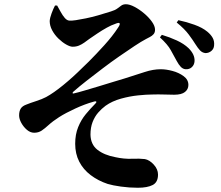

<svg xmlns="http://www.w3.org/2000/svg" viewBox="-20 -817 1040 904"><path d="M947 -567Q932 -569 922 -579.5Q912 -590 900 -609Q889 -627 869 -654Q849 -681 812 -711L820 -722Q858 -714 895.5 -700.5Q933 -687 956 -668Q973 -654 981.5 -638.5Q990 -623 988 -603Q987 -587 975 -577Q963 -567 947 -567ZM854 -491Q841 -492 831 -502.5Q821 -513 812 -530Q798 -555 784 -581Q770 -607 733 -641L742 -653Q779 -642 812.5 -626.5Q846 -611 868 -590Q898 -560 896 -529Q895 -512 883.5 -501Q872 -490 854 -491ZM629 67Q589 67 549.5 61.5Q510 56 487 49Q442 34 407 7.5Q372 -19 353 -56Q334 -93 334 -140Q334 -184 348 -218.5Q362 -253 384 -279.5Q406 -306 426 -326Q435 -334 433.5 -338Q432 -342 420 -338Q380 -327 334.5 -306Q289 -285 259 -266Q228 -246 209.5 -229Q191 -212 176 -202Q161 -192 141 -192Q123 -192 107 -205.5Q91 -219 80.5 -238Q70 -257 70 -274Q70 -293 77.5 -305.5Q85 -318 105 -325Q122 -332 150 -341Q178 -350 197 -360Q232 -379 278 -416.5Q324 -454 368 -498Q381 -510 398 -527Q415 -544 433.5 -563.5Q452 -583 471 -604Q490 -625 506.5 -646Q523 -667 536 -687Q547 -703 543 -707.5Q539 -712 521 -704Q505 -699 482.5 -686.5Q460 -674 438.5 -659.5Q417 -645 401 -634Q389 -625 377 -616.5Q365 -608 352 -602.5Q339 -597 322 -597Q310 -597 291.5 -607.5Q273 -618 255 -635.5Q237 -653 225.5 -674.5Q214 -696 214 -718Q215 -733 223 -754.5Q231 -776 239 -791H249Q257 -777 266 -760.5Q275 -744 285 -732.5Q295 -721 306 -720Q317 -719 337 -722Q357 -725 384 -730.5Q411 -736 441 -744.5Q471 -753 502 -763Q522 -769 532.5 -777Q543 -785 551.5 -791Q560 -797 573 -797Q590 -797 613 -785Q636 -773 658.5 -754Q681 -735 695.5 -714.5Q710 -694 710 -677Q710 -664 703 -656Q696 -648 686 -643Q676 -638 667 -633Q646 -622 613.5 -600.5Q581 -579 542 -552Q503 -525 463.5 -495Q424 -465 387.5 -436.5Q351 -408 324 -384Q321 -380 322 -378Q323 -376 327 -377Q349 -382 379 -391Q409 -400 443 -410Q477 -420 510 -430.5Q543 -441 568 -448Q622 -465 661.5 -478Q701 -491 737 -491Q762 -491 792 -483Q822 -475 844.5 -458.5Q867 -442 867 -417Q867 -397 851 -384Q835 -371 800 -371Q781 -371 753 -372Q725 -373 696 -372Q671 -372 631 -368Q591 -364 549.5 -352.5Q508 -341 477 -319Q458 -305 442 -286.5Q426 -268 416 -242.5Q406 -217 406 -183Q407 -137 438.5 -112Q470 -87 523 -77Q564 -68 601 -69.5Q638 -71 662 -68Q684 -64 704 -42Q724 -20 724 5Q724 41 699 54Q674 67 629 67Z"/></svg>

Font: Noto Serif JP ExtraBold
Style: Regular
Weight: 800
Designer: Ryoko NISHIZUKA 西塚涼子 (kana & ideographs); Frank Grießhammer (Latin, Greek & Cyrillic); Wenlong ZHANG 张文龙 (bopomofo); San
Foundry: Adobe
Version: Version 2.003-H1;hotconv 1.1.1;makeotfexe 2.6.0